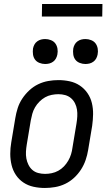

<svg xmlns="http://www.w3.org/2000/svg" viewBox="-20 -926 540 954"><path d="M203 8Q174 8 146.5 2Q119 -4 96.5 -19Q74 -34 59 -56.5Q44 -79 37.5 -106Q31 -133 31 -161.5Q31 -190 36 -219L56 -339Q60 -364 68 -389Q76 -414 91 -436.5Q106 -459 126 -477.5Q146 -496 170 -507.5Q194 -519 219.5 -523.5Q245 -528 270 -528Q299 -528 326.5 -522Q354 -516 376.5 -501Q399 -486 414.5 -463.5Q430 -441 436.5 -414Q443 -387 442.5 -358.5Q442 -330 438 -301L418 -181Q414 -156 405.5 -131Q397 -106 382.5 -83.5Q368 -61 348 -42.5Q328 -24 304 -12.5Q280 -1 254 3.5Q228 8 203 8ZM204 -62Q220 -62 237 -65.5Q254 -69 269.5 -77.5Q285 -86 297.5 -99Q310 -112 319 -127.5Q328 -143 333 -159.5Q338 -176 340 -192L360 -312Q363 -330 364 -347.5Q365 -365 362.5 -381.5Q360 -398 352.5 -413Q345 -428 332.5 -438.5Q320 -449 304 -453.5Q288 -458 270 -458Q254 -458 236.5 -454.5Q219 -451 204 -442.5Q189 -434 176 -421Q163 -408 154 -392.5Q145 -377 140.5 -360.5Q136 -344 133 -328L113 -208Q110 -190 109 -172.5Q108 -155 111 -138.5Q114 -122 121.5 -107Q129 -92 141 -81.5Q153 -71 169.5 -66.5Q186 -62 204 -62ZM404 -608Q390 -608 376 -613.5Q362 -619 354 -630Q346 -641 344 -655.5Q342 -670 344 -685Q346 -695 351 -704.5Q356 -714 365 -720.5Q374 -727 384 -729.5Q394 -732 405 -732Q419 -732 433 -726.5Q447 -721 455 -710Q463 -699 465.5 -684.5Q468 -670 465 -655Q463 -645 458 -635.5Q453 -626 444 -619.5Q435 -613 425 -610.5Q415 -608 404 -608ZM204 -608Q190 -608 176 -613.5Q162 -619 154 -630Q146 -641 144 -655.5Q142 -670 144 -685Q146 -695 151 -704.5Q156 -714 165 -720.5Q174 -727 184 -729.5Q194 -732 205 -732Q219 -732 233 -726.5Q247 -721 255 -710Q263 -699 265.5 -684.5Q268 -670 265 -655Q263 -645 258 -635.5Q253 -626 244 -619.5Q235 -613 225 -610.5Q215 -608 204 -608ZM188 -844 189 -906H489L488 -844Z"/></svg>

Font: Iosevka Oblique
Style: Regular
Weight: 400
Italic angle: -9°
Monospace: yes
Designer: Belleve Invis
Foundry: Belleve Invis
Version: Version 32.5.0; ttfautohint (v1.8.4)